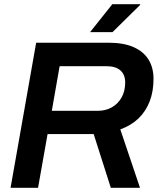

<svg xmlns="http://www.w3.org/2000/svg" viewBox="-20 -888 757 908"><path d="M30 0 151 -686H493Q565 -686 612 -665Q659 -644 682.5 -606Q706 -568 706 -515Q706 -456 688 -409Q670 -362 635.5 -328.5Q601 -295 549 -276L642 0H504L423 -254H205L160 0ZM225 -364H443Q480 -364 509 -380.5Q538 -397 555 -427Q572 -457 572 -498Q572 -535 549.5 -555Q527 -575 483 -575H262ZM406 -736 511 -868H643V-865L512 -736Z"/></svg>

Font: Archivo Variable SemiBold
Style: Italic
Weight: 600
Italic angle: -10°
Designer: Hector Gatti
Foundry: Omnibus-Type
Version: Version 2.001